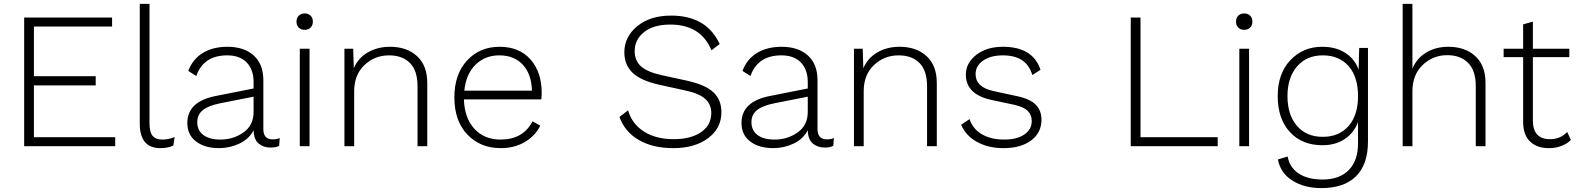

<svg xmlns="http://www.w3.org/2000/svg" viewBox="-20 -750 8089 985"><path d="M104 0V-660H555V-614H154V-359H471V-312H154V-46H571V0Z M747 -730V-118Q747 -72 763 -53Q779 -34 813 -34Q846 -34 876 -47L869 -3Q841 10 803 10Q697 10 697 -116V-730Z M1379 -35Q1401 -35 1415 -42L1412 -2Q1397 7 1368 7Q1331 7 1306.5 -14Q1282 -35 1281 -82Q1258 -37 1208.5 -13.5Q1159 10 1104 10Q1031 10 986 -24Q941 -58 941 -119Q941 -228 1084 -257L1281 -296V-329Q1281 -393 1245.5 -429.5Q1210 -466 1146 -466Q1024 -466 987 -360L946 -386Q968 -446 1020 -478Q1072 -510 1147 -510Q1232 -510 1281.5 -465.5Q1331 -421 1331 -338V-88Q1331 -35 1379 -35ZM1111 -34Q1177 -34 1229 -70.5Q1281 -107 1281 -176V-254L1109 -220Q1049 -208 1020.5 -185Q992 -162 992 -123Q992 -81 1023 -57.5Q1054 -34 1111 -34Z M1573.5 -608.5Q1562 -597 1543 -597Q1524 -597 1512.5 -608.5Q1501 -620 1501 -639Q1501 -658 1512.5 -669.5Q1524 -681 1543 -681Q1562 -681 1573.5 -669.5Q1585 -658 1585 -639Q1585 -620 1573.5 -608.5ZM1568 -500V0H1518V-500Z M1981 -510Q2067 -510 2119.5 -462Q2172 -414 2172 -324V0H2122V-308Q2122 -388 2083 -427Q2044 -466 1976 -466Q1902 -466 1849.5 -416Q1797 -366 1797 -282V0H1747V-500H1792L1795 -400Q1818 -453 1867.5 -481.5Q1917 -510 1981 -510Z M2759 -273Q2759 -258 2757 -240H2360Q2363 -144 2414 -89Q2465 -34 2548 -34Q2664 -34 2712 -128L2752 -105Q2724 -51 2671 -20.5Q2618 10 2549 10Q2444 10 2377.5 -60Q2311 -130 2311 -250Q2311 -369 2376 -439.5Q2441 -510 2543 -510Q2644 -510 2701.5 -445Q2759 -380 2759 -273ZM2542 -466Q2468 -466 2419.5 -418Q2371 -370 2362 -285H2709Q2707 -369 2662.5 -417.5Q2618 -466 2542 -466Z M3423 -670Q3605 -670 3672 -524L3630 -492Q3575 -624 3419 -624Q3333 -624 3284.5 -585.5Q3236 -547 3236 -488Q3236 -440 3267.5 -410.5Q3299 -381 3376 -364L3505 -336Q3599 -315 3640 -276.5Q3681 -238 3681 -174Q3681 -92 3612.5 -41Q3544 10 3434 10Q3329 10 3257 -32Q3185 -74 3158 -150L3202 -184Q3223 -113 3284.5 -74.5Q3346 -36 3436 -36Q3523 -36 3576 -71.5Q3629 -107 3629 -171Q3629 -214 3598 -242.5Q3567 -271 3495 -286L3359 -316Q3266 -337 3224.5 -377.5Q3183 -418 3183 -482Q3183 -561 3249 -615.5Q3315 -670 3423 -670Z M4222 -35Q4244 -35 4258 -42L4255 -2Q4240 7 4211 7Q4174 7 4149.5 -14Q4125 -35 4124 -82Q4101 -37 4051.5 -13.5Q4002 10 3947 10Q3874 10 3829 -24Q3784 -58 3784 -119Q3784 -228 3927 -257L4124 -296V-329Q4124 -393 4088.5 -429.5Q4053 -466 3989 -466Q3867 -466 3830 -360L3789 -386Q3811 -446 3863 -478Q3915 -510 3990 -510Q4075 -510 4124.5 -465.5Q4174 -421 4174 -338V-88Q4174 -35 4222 -35ZM3954 -34Q4020 -34 4072 -70.5Q4124 -107 4124 -176V-254L3952 -220Q3892 -208 3863.5 -185Q3835 -162 3835 -123Q3835 -81 3866 -57.5Q3897 -34 3954 -34Z M4595 -510Q4681 -510 4733.5 -462Q4786 -414 4786 -324V0H4736V-308Q4736 -388 4697 -427Q4658 -466 4590 -466Q4516 -466 4463.5 -416Q4411 -366 4411 -282V0H4361V-500H4406L4409 -400Q4432 -453 4481.5 -481.5Q4531 -510 4595 -510Z M5128 10Q5051 10 4993 -21.5Q4935 -53 4911 -110L4954 -139Q4971 -88 5017.5 -61Q5064 -34 5132 -34Q5197 -34 5235 -60Q5273 -86 5273 -129Q5273 -160 5253 -180.5Q5233 -201 5185 -212L5068 -237Q4935 -265 4935 -367Q4935 -427 4988.5 -468.5Q5042 -510 5125 -510Q5279 -510 5318 -392L5276 -365Q5247 -466 5125 -466Q5062 -466 5023.5 -439Q4985 -412 4985 -370Q4985 -303 5076 -283L5196 -257Q5264 -243 5293.5 -213Q5323 -183 5323 -136Q5323 -69 5270 -29.5Q5217 10 5128 10Z M5831 -46H6227V0H5781V-660H5831Z M6393.5 -608.5Q6382 -597 6363 -597Q6344 -597 6332.5 -608.5Q6321 -620 6321 -639Q6321 -658 6332.5 -669.5Q6344 -681 6363 -681Q6382 -681 6393.5 -669.5Q6405 -658 6405 -639Q6405 -620 6393.5 -608.5ZM6388 -500V0H6338V-500Z M6759 215Q6672 215 6610.5 176.5Q6549 138 6536 68L6586 53Q6596 109 6642.5 140Q6689 171 6765 171Q6852 171 6899.5 122.5Q6947 74 6947 -15V-124Q6926 -68 6878.5 -36.5Q6831 -5 6764 -5Q6660 -5 6597.5 -72.5Q6535 -140 6535 -257Q6535 -373 6600 -441.5Q6665 -510 6763 -510Q6832 -510 6880.5 -479.5Q6929 -449 6950 -393L6953 -504H6998V-25Q6998 94 6936.5 154.5Q6875 215 6759 215ZM6947 -257Q6947 -356 6898.5 -411Q6850 -466 6766 -466Q6683 -466 6634 -409Q6585 -352 6585 -257Q6585 -161 6633.5 -104.5Q6682 -48 6766 -48Q6850 -48 6898.5 -103.5Q6947 -159 6947 -257Z M7176 0V-730H7226V-398Q7248 -451 7297 -480.5Q7346 -510 7410 -510Q7496 -510 7548.5 -462Q7601 -414 7601 -325V0H7551V-309Q7551 -388 7511.5 -427.5Q7472 -467 7405 -467Q7331 -467 7278.5 -416.5Q7226 -366 7226 -282V0Z M8020 -73 8039 -32Q7995 10 7926 10Q7865 10 7829.5 -24Q7794 -58 7794 -125V-457H7694V-500H7794V-625L7844 -639V-500H8031V-457H7844V-132Q7844 -36 7932 -36Q7985 -36 8020 -73Z"/></svg>

Font: Elaine Sans Light
Style: Regular
Weight: 300
Designer: Wei Huang
Foundry: Wei Huang
Version: Version 2.001;December 24, 2019;FontCreator 12.0.0.2547 64-b